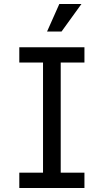

<svg xmlns="http://www.w3.org/2000/svg" viewBox="-20 -935 516 955"><path d="M76 0V-76H194V-624H76V-700H400V-624H282V-76H400V0ZM286 -778H214L275 -915H385Z"/></svg>

Font: Inclusive Sans
Style: Regular
Weight: 400
Designer: Olivia King
Foundry: Olivia King
Version: Version 2.004